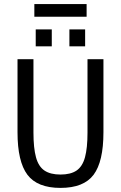

<svg xmlns="http://www.w3.org/2000/svg" viewBox="-20 -919 597 947"><path d="M278.3 7.8Q164.1 7.8 115.2 -57.1Q66.4 -122.1 66.4 -266.6V-627H145V-265.1Q145 -189 157.5 -143.3Q169.9 -97.7 199.2 -77.9Q228.5 -58.1 278.3 -58.1Q328.6 -58.1 357.7 -77.9Q386.7 -97.7 399.2 -143.3Q411.6 -189 411.6 -265.1V-627H490.2V-266.6Q490.2 -122.1 441.7 -57.1Q393.1 7.8 278.3 7.8ZM156.2 -690.4V-773.9H235.4V-690.4ZM322.3 -690.4V-773.9H399.9V-690.4ZM149.4 -836.4V-898.9H407.2V-836.4Z"/></svg>

Font: Anaheim Medium
Style: Regular
Weight: 500
Version: Version 2.001